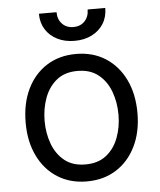

<svg xmlns="http://www.w3.org/2000/svg" viewBox="-53 -790 704 847"><g transform="rotate(-5 298.5 -366.5)"><path d="M297.9 11.7Q224.1 11.7 168.5 -23.4Q112.8 -58.6 81.8 -122.1Q50.8 -185.5 50.8 -269.5Q50.8 -355 81.8 -418.7Q112.8 -482.4 168.5 -517.6Q224.1 -552.7 297.9 -552.7Q372.1 -552.7 427.7 -517.6Q483.4 -482.4 514.6 -418.7Q545.9 -355 545.9 -269.5Q545.9 -185.5 514.6 -122.1Q483.4 -58.6 427.7 -23.4Q372.1 11.7 297.9 11.7ZM297.9 -63.5Q354.5 -63.5 390.6 -92.3Q426.8 -121.1 444.3 -168.2Q461.9 -215.3 461.9 -269.5Q461.9 -324.7 444.3 -372.1Q426.8 -419.4 390.6 -448.5Q354.5 -477.5 297.9 -477.5Q241.7 -477.5 205.8 -448.5Q169.9 -419.4 152.3 -372.1Q134.8 -324.7 134.8 -269.5Q134.8 -215.3 152.3 -168.2Q169.9 -121.1 205.8 -92.3Q241.7 -63.5 297.9 -63.5ZM297.9 -610.8Q254.4 -610.8 221.2 -627.7Q188 -644.5 169.4 -674.3Q150.9 -704.1 150.9 -743.7H229Q229 -711.9 248 -691.9Q267.1 -671.9 297.9 -671.9Q328.6 -671.9 347.7 -691.9Q366.7 -711.9 366.7 -743.7H444.8Q444.8 -704.1 426.3 -674.3Q407.7 -644.5 374.8 -627.7Q341.8 -610.8 297.9 -610.8Z"/></g></svg>

Font: GitLab Sans
Style: Regular
Weight: 400
Designer: Rasmus Andersson
Foundry: Modifications by GitLab B.V., manufactured by rsms
Version: Version 4.000;git-c8fb6b7